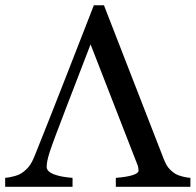

<svg xmlns="http://www.w3.org/2000/svg" viewBox="-40 -723 757 743"><path d="M696.8 0H408.2V-34.7Q451.2 -38.1 473.6 -45.4Q496.1 -52.7 496.1 -62.5Q496.1 -66.9 495.1 -73.2Q494.1 -79.6 492.2 -84.5L310.5 -551.3Q268.6 -442.4 216.6 -307.6Q164.6 -172.9 151.9 -133.3Q145.5 -113.8 143.1 -100.1Q140.6 -86.4 140.6 -77.6Q140.6 -59.6 167.7 -48.8Q194.8 -38.1 240.7 -34.7V0H-20V-34.7Q-7.3 -35.6 11.7 -40.3Q30.8 -44.9 43 -52.7Q62.5 -65.9 73.2 -80.3Q84 -94.7 94.2 -120.1Q152.3 -264.6 212.4 -418.7Q272.5 -572.8 323.2 -702.6H362.3L594.7 -105Q602.1 -86.4 611.3 -74.5Q620.6 -62.5 637.2 -51.3Q648.4 -44.4 666.5 -39.8Q684.6 -35.2 696.8 -34.7Z"/></svg>

Font: UniBurma_GGSerif
Style: Book
Weight: 400
Designer: Victor San Kho Lin (for Burmese only and related typography optimization with it)
Foundry: http://www.unimm.org
Version: 2.0